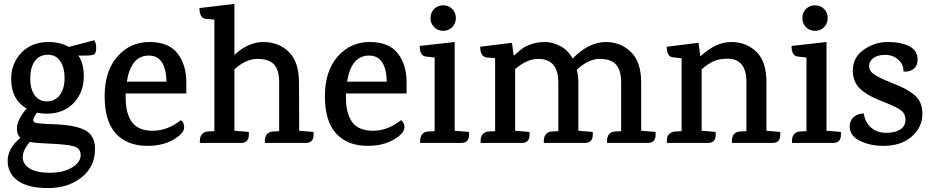

<svg xmlns="http://www.w3.org/2000/svg" viewBox="-20 -728 4743 978"><path d="M218 -149Q195 -149 168 -154Q148 -126 149.5 -114.5Q151 -103 173 -100Q195 -97 257 -95Q366 -91 415 -64Q464 -37 464 31Q464 121 395.5 175.5Q327 230 224.5 230Q122 230 70.5 192.5Q19 155 19 91.5Q19 28 84 -26Q66 -42 66 -73Q66 -118 116 -175Q39 -219 37 -320Q35 -402 87.5 -458Q140 -514 228 -514Q287 -514 331 -489L460 -523Q469 -511 470 -486Q471 -461 460 -451Q445 -443 379 -445Q410 -401 406.5 -326.5Q403 -252 352.5 -200.5Q302 -149 218 -149ZM221.5 -449Q179 -448 156.5 -415.5Q134 -383 134 -328.5Q134 -274 157 -242.5Q180 -211 220.5 -211.5Q261 -212 285 -244.5Q309 -277 309 -330.5Q309 -384 286.5 -417Q264 -450 221.5 -449ZM132 -5Q96 36 96 72.5Q96 109 131.5 130.5Q167 152 235 152Q303 152 347 125Q391 98 391 62Q391 26 353.5 16.5Q316 7 238 4Q160 1 132 -5Z M620 -252V-233Q620 -150 652 -106Q684 -62 758.5 -62Q833 -62 901 -116Q918 -104 918 -80Q918 -48 863 -16.5Q808 15 731 15Q628 15 570.5 -47.5Q513 -110 513 -238Q513 -366 578 -440Q643 -514 741.5 -514Q840 -514 885 -455Q930 -396 929 -306V-252ZM738 -445Q647 -445 626 -312H828Q825 -445 738 -445Z M1538 0H1329V-8Q1329 -54 1368 -58L1402 -60V-308Q1402 -372 1375.5 -400Q1349 -428 1291 -428Q1233 -428 1174 -375V-62L1247 -56Q1253 0 1209 0H998V-8Q998 -54 1037 -58L1072 -60V-628L1028 -632Q996 -636 996 -687L1174 -708V-448Q1244 -514 1321.5 -514Q1399 -514 1451 -463.5Q1503 -413 1503 -307L1504 -62L1577 -56Q1583 0 1538 0Z M1742 -252V-233Q1742 -150 1774 -106Q1806 -62 1880.5 -62Q1955 -62 2023 -116Q2040 -104 2040 -80Q2040 -48 1985 -16.5Q1930 15 1853 15Q1750 15 1692.5 -47.5Q1635 -110 1635 -238Q1635 -366 1700 -440Q1765 -514 1863.5 -514Q1962 -514 2007 -455Q2052 -396 2051 -306V-252ZM1860 -445Q1769 -445 1748 -312H1950Q1947 -445 1860 -445Z M2331 0H2120V-8Q2120 -54 2159 -58L2194 -60V-435L2150 -440Q2118 -443 2118 -494L2296 -514V-62L2369 -56Q2375 0 2331 0ZM2302 -636Q2302 -608 2283.5 -589.5Q2265 -571 2237.5 -571Q2210 -571 2191.5 -589.5Q2173 -608 2173 -636Q2173 -664 2191.5 -682.5Q2210 -701 2237.5 -701Q2265 -701 2283.5 -682.5Q2302 -664 2302 -636Z M3281 0H3072V-8Q3072 -54 3111 -58L3144 -60V-308Q3144 -371 3117.5 -399.5Q3091 -428 3034.5 -428Q2978 -428 2918 -373Q2926 -344 2926 -307V-62L2999 -56Q3005 0 2960 0H2750V-8Q2750 -54 2789 -58L2824 -60V-308Q2824 -428 2721 -428Q2664 -428 2604 -376V-62L2677 -56Q2683 0 2639 0H2428V-8Q2428 -54 2467 -58L2502 -60V-432L2461 -435Q2426 -438 2426 -490L2588 -510L2596 -446H2599Q2624 -468 2639.5 -480Q2655 -492 2686 -503Q2717 -514 2755.5 -514Q2794 -514 2833.5 -493.5Q2873 -473 2897 -430Q2979 -514 3067 -514Q3141 -514 3193.5 -463.5Q3246 -413 3246 -307V-62L3319 -56Q3325 0 3281 0Z M3916 0H3708V-8Q3708 -54 3747 -58L3782 -60V-311Q3782 -429 3685 -429Q3645 -429 3616 -416.5Q3587 -404 3554 -375V-62L3625 -56Q3631 0 3587 0H3377V-8Q3377 -32 3384 -40Q3397 -56 3417 -58L3452 -60V-431L3408 -436Q3376 -439 3376 -490L3538 -510L3547 -443H3550Q3627 -514 3704 -514Q3781 -514 3832.5 -464.5Q3884 -415 3884 -311V-62L3954 -56Q3960 0 3916 0Z M4225 0H4014V-8Q4014 -54 4053 -58L4088 -60V-435L4044 -440Q4012 -443 4012 -494L4190 -514V-62L4263 -56Q4269 0 4225 0ZM4196 -636Q4196 -608 4177.5 -589.5Q4159 -571 4131.5 -571Q4104 -571 4085.5 -589.5Q4067 -608 4067 -636Q4067 -664 4085.5 -682.5Q4104 -701 4131.5 -701Q4159 -701 4177.5 -682.5Q4196 -664 4196 -636Z M4654 -425Q4654 -393 4633 -376.5Q4612 -360 4582 -364Q4583 -400 4556 -424Q4529 -448 4490.5 -448.5Q4452 -449 4429.5 -433Q4407 -417 4407 -391Q4407 -365 4435.5 -347Q4464 -329 4515.5 -308.5Q4567 -288 4588 -277Q4609 -266 4633 -248Q4679 -214 4678.5 -147Q4678 -80 4623.5 -32Q4569 16 4476 15Q4409 14 4358.5 -11.5Q4308 -37 4308 -85Q4309 -116 4330 -133Q4351 -150 4380 -150Q4387 -104 4417 -78Q4447 -52 4492.5 -51.5Q4538 -51 4565 -68Q4592 -85 4592 -117.5Q4592 -150 4568 -167Q4544 -184 4497 -202.5Q4450 -221 4426 -232.5Q4402 -244 4376 -263Q4324 -301 4324 -368.5Q4324 -436 4380 -475Q4436 -514 4502.5 -514Q4569 -514 4611.5 -492.5Q4654 -471 4654 -425Z"/></svg>

Font: Karma SemiBold
Style: Regular
Weight: 600
Designer: Joana Correia
Foundry: Indian Type Foundry
Version: Version 1.202;PS 1.0;hotconv 1.0.78;makeotf.lib2.5.61930; tt